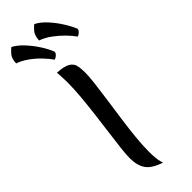

<svg xmlns="http://www.w3.org/2000/svg" viewBox="-369 -1114 1154 1154"><g transform="rotate(-45 208.0 -537.0)"><path d="M262 -684Q262 -652 255.5 -596Q249 -540 239 -471Q229 -402 219 -330Q209 -258 202.5 -192.5Q196 -127 196 -78Q196 -2 210 31Q139 8 113 -29.5Q87 -67 87 -129Q87 -160 93 -211.5Q99 -263 107.5 -327Q116 -391 124.5 -460Q133 -529 139 -596Q145 -663 145 -720Q145 -741 143.5 -762Q142 -783 141 -802Q198 -799 224 -784Q250 -769 256 -744Q262 -719 262 -684ZM416 -900Q414 -889 404 -879.5Q394 -870 383 -867Q365 -893 336.5 -922Q308 -951 273.5 -976.5Q239 -1002 202 -1015Q204 -1056 222 -1076.5Q240 -1097 251 -1105Q284 -1089 316.5 -1054Q349 -1019 375.5 -977Q402 -935 416 -900ZM221 -900Q219 -889 209 -879.5Q199 -870 187 -867Q169 -893 141 -922.5Q113 -952 78.5 -977Q44 -1002 7 -1015Q9 -1057 27.5 -1077Q46 -1097 56 -1105Q88 -1089 120.5 -1054.5Q153 -1020 180 -978.5Q207 -937 221 -900Z"/></g></svg>

Font: Merienda Medium
Style: Regular
Weight: 500
Designer: Eduardo Rodriguez Tunni
Foundry: Eduardo Rodriguez Tunni
Version: Version 2.001; ttfautohint (v1.8.4.7-5d5b)